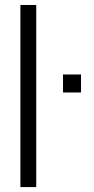

<svg xmlns="http://www.w3.org/2000/svg" viewBox="-20 -760 384 781"><path d="M236.3 -383.8V-457H309.6V-383.8ZM63 1V-739.7H127.4V1Z"/></svg>

Font: News Cycle
Style: Regular
Weight: 500
Version: Version 0.5.2